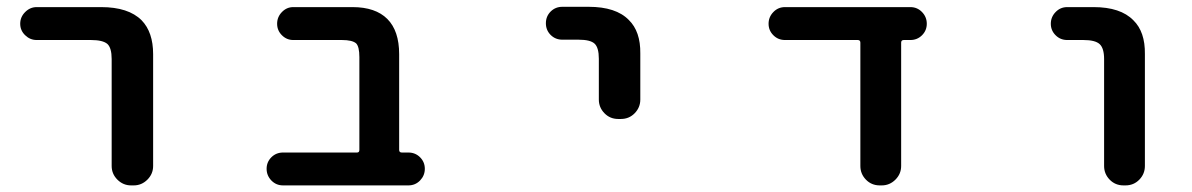

<svg xmlns="http://www.w3.org/2000/svg" viewBox="-20 -569 3540 570"><path d="M369.1 -18.6Q345.7 -18.6 328.6 -35.6Q311.5 -52.7 311.5 -76.2V-393.6Q311.5 -426.8 298.8 -438.5Q285.2 -450.2 250 -450.2H88.9Q69.3 -450.2 54.7 -464.4Q40 -478.5 40 -498.5Q40 -518.6 54.7 -533.2Q69.3 -547.9 88.9 -547.9H280.3Q361.3 -547.9 400.4 -508.8Q434.6 -473.6 434.6 -408.2V-76.2Q434.6 -52.7 417.5 -35.6Q400.4 -18.6 377 -18.6Z M820.3 -18.6Q799.8 -18.6 785.6 -33.2Q771.5 -47.9 771.5 -67.9Q771.5 -87.9 785.6 -102.1Q799.8 -116.2 820.3 -116.2H1040Q1046.9 -116.2 1046.9 -124V-399.4Q1046.9 -430.7 1037.1 -440.4Q1025.4 -450.2 995.1 -450.2H850.6Q831.1 -450.2 816.9 -464.4Q802.7 -478.5 802.7 -498.5Q802.7 -518.6 816.9 -533.2Q831.1 -547.9 850.6 -547.9H1026.4Q1094.7 -547.9 1129.9 -512.7Q1165 -477.5 1165 -408.2V-124Q1165 -116.2 1172.9 -116.2H1192.4Q1212.9 -116.2 1227.1 -102.1Q1241.2 -87.9 1241.2 -67.9Q1241.2 -47.9 1227.1 -33.2Q1212.9 -18.6 1192.4 -18.6Z M1815.4 -215.8Q1791 -215.8 1774.4 -232.9Q1757.8 -250 1757.8 -273.4V-394.5Q1757.8 -427.7 1745.1 -439.5Q1732.4 -451.2 1697.3 -451.2H1649.4Q1628.9 -451.2 1614.7 -465.3Q1600.6 -479.5 1600.6 -500Q1600.6 -520.5 1614.7 -534.7Q1628.9 -548.8 1649.4 -548.8H1727.5Q1808.6 -548.8 1846.7 -509.8Q1881.8 -475.6 1880.9 -410.2V-273.4Q1880.9 -250 1864.3 -232.9Q1847.7 -215.8 1823.2 -215.8Z M2591.8 -18.6Q2567.4 -18.6 2550.8 -35.6Q2534.2 -52.7 2534.2 -76.2V-442.4Q2534.2 -450.2 2526.4 -450.2H2310.5Q2290 -450.2 2275.9 -464.4Q2261.7 -478.5 2261.7 -498.5Q2261.7 -518.6 2275.9 -533.2Q2290 -547.9 2310.5 -547.9H2682.6Q2703.1 -547.9 2717.3 -533.2Q2731.4 -518.6 2731.4 -498.5Q2731.4 -478.5 2717.3 -464.4Q2703.1 -450.2 2682.6 -450.2H2663.1Q2655.3 -450.2 2655.3 -442.4V-76.2Q2655.3 -52.7 2638.2 -35.6Q2621.1 -18.6 2597.7 -18.6Z M3315.4 -18.6Q3291 -18.6 3274.4 -35.6Q3257.8 -52.7 3257.8 -76.2V-393.6Q3257.8 -425.8 3244.6 -438Q3231.4 -450.2 3196.3 -450.2H3148.4Q3127.9 -450.2 3113.8 -464.4Q3099.6 -478.5 3099.6 -498.5Q3099.6 -518.6 3113.8 -533.2Q3127.9 -547.9 3148.4 -547.9H3226.6Q3306.6 -547.9 3344.7 -508.8Q3379.9 -474.6 3378.9 -408.2V-76.2Q3378.9 -52.7 3362.3 -35.6Q3345.7 -18.6 3321.3 -18.6Z"/></svg>

Font: Rounded Mgen+ 2m medium
Style: Regular
Weight: 500
Designer: [Source Han Sans]
Ryoko NISHIZUKA  (kana & ideographs); Paul D. Hunt (Latin, Greek & Cyrillic); Wenlong ZHANG  (bopomofo
Version: Version 1.059.20150602